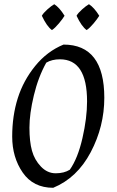

<svg xmlns="http://www.w3.org/2000/svg" viewBox="-20 -878 554 913"><path d="M394 -396Q394 -596 265 -596Q227 -596 200 -580Q162 -512 141 -424.5Q120 -337 120 -271Q120 -205 132 -161.5Q144 -118 174.5 -86Q205 -54 245 -54Q285 -54 312 -71Q350 -125 372 -221Q394 -317 394 -396ZM282 -666Q476 -666 476 -413Q476 -277 411.5 -154.5Q347 -32 233 15Q138 15 88 -57.5Q38 -130 38 -228.5Q38 -327 64.5 -411Q91 -495 147.5 -564.5Q204 -634 282 -666ZM452 -803Q443 -788 424.5 -766Q406 -744 392 -735Q368 -752 344 -803Q351 -816 370 -833Q389 -850 403 -858Q428 -842 452 -803ZM287 -803Q278 -788 259.5 -766Q241 -744 227 -735Q203 -752 179 -803Q186 -816 205 -833Q224 -850 238 -858Q263 -842 287 -803Z"/></svg>

Font: Almendra
Style: Italic
Weight: 400
Italic angle: -12°
Designer: Ana Sanfelippo
Foundry: Ana Sanfelippo
Version: Version 1.004